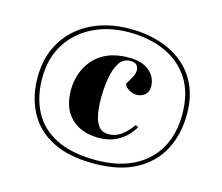

<svg xmlns="http://www.w3.org/2000/svg" viewBox="-98 -801 1089 942"><g transform="rotate(15 446.5 -330.5)"><path d="M450 12Q319 12 236.5 -32Q154 -76 114.5 -152.5Q75 -229 75 -325Q75 -409 104.5 -474Q134 -539 186 -583.5Q238 -628 306.5 -650.5Q375 -673 454 -673Q532 -673 600 -652.5Q668 -632 720 -590.5Q772 -549 801 -486Q830 -423 830 -339Q830 -239 789 -159.5Q748 -80 663.5 -34Q579 12 450 12ZM456 -7Q567 -7 645.5 -46.5Q724 -86 766 -159Q808 -232 808 -332Q808 -440 762.5 -511.5Q717 -583 636.5 -619Q556 -655 452 -655Q351 -655 271 -615.5Q191 -576 144.5 -503Q98 -430 98 -328Q98 -232 136 -159.5Q174 -87 253 -47Q332 -7 456 -7ZM439 -116Q353 -116 301 -165.5Q249 -215 249 -309Q249 -349 262 -389Q275 -429 303 -462.5Q331 -496 376 -515.5Q421 -535 484 -535Q552 -535 588.5 -503.5Q625 -472 625 -425Q625 -397 607 -382.5Q589 -368 566 -368Q547 -368 528 -379Q509 -390 502 -407L516 -430Q542 -470 535 -495.5Q528 -521 495 -521Q459 -521 439 -490Q419 -459 410.5 -410Q402 -361 402 -308Q402 -264 408.5 -227.5Q415 -191 432 -168.5Q449 -146 483 -146Q521 -146 551 -170Q581 -194 601 -224L615 -216Q607 -201 586.5 -177.5Q566 -154 529.5 -135Q493 -116 439 -116Z"/></g></svg>

Font: Literata 72pt ExtraBold
Style: Italic
Weight: 800
Italic angle: -2°
Designer: Latin by Veronika Burian and Jose Scaglione. Greek by Irene Vlachou. Cyrillic by Vera Evstafieva
Foundry: TypeTogether
Version: Version 3.002